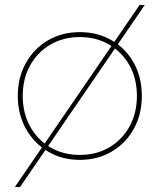

<svg xmlns="http://www.w3.org/2000/svg" viewBox="-20 -647 646 777"><path d="M303 -517Q375 -517 432 -484Q489 -451 521.5 -392.5Q554 -334 554 -259Q554 -184 521.5 -125.5Q489 -67 432 -33.5Q375 0 303 0Q231 0 174.5 -33.5Q118 -67 85 -125.5Q52 -184 52 -259Q52 -334 85 -392.5Q118 -451 174.5 -484Q231 -517 303 -517ZM303 -497Q236 -497 184 -466.5Q132 -436 102 -382.5Q72 -329 72 -259Q72 -189 102 -135Q132 -81 184 -50.5Q236 -20 303 -20Q370 -20 422 -50.5Q474 -81 504 -135Q534 -189 534 -259Q534 -329 504 -382.5Q474 -436 422 -466.5Q370 -497 303 -497ZM545 -627H566L61 110H40Z"/></svg>

Font: Alexandria Thin
Style: Regular
Weight: 250
Designer: Mohamed Gaber
Foundry: Kief Type Foundry
Version: Version 5.100